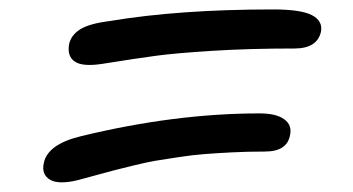

<svg xmlns="http://www.w3.org/2000/svg" viewBox="-20 -531 740 403"><path d="M194.8 -397Q153.8 -390.6 137.2 -401.6Q120.6 -412.6 125 -438Q128.9 -457 147.9 -469.2Q167 -481.4 210 -486.8Q355.5 -511.2 553.2 -511.2Q611.3 -511.2 634.5 -499.3Q657.7 -487.3 653.8 -464.8Q646 -429.2 598.1 -429.2Q502.4 -429.2 425 -424.3Q347.7 -419.4 306.4 -413.8Q265.1 -408.2 194.8 -397ZM143.1 -152.8Q102.1 -143.1 84.5 -154.1Q66.9 -165 71.8 -188Q79.1 -228 149.9 -245.1Q347.2 -293 524.9 -293Q559.6 -293 576.4 -280.8Q593.3 -268.6 588.9 -248Q583 -212.9 536.1 -212.9Q500.5 -212.9 466.8 -211.2Q433.1 -209.5 408.2 -207.5Q383.3 -205.6 353 -200.9Q322.8 -196.3 306.4 -193.6Q290 -190.9 261 -183.8Q231.9 -176.8 221.7 -174.1Q211.4 -171.4 180.9 -163.1Q150.4 -154.8 143.1 -152.8Z"/></svg>

Font: Shantell Sans Normal
Style: Italic
Weight: 400
Italic angle: -11.31°
Designer: Stephen Nixon, Anya Danilova, Shantell Martin
Foundry: Arrow Type
Version: Version 1.006;[559af2be0]